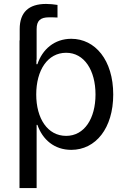

<svg xmlns="http://www.w3.org/2000/svg" viewBox="-20 -751 645 975"><path d="M79 204H166V-117H170C196 -42 256 10 342 10C466 10 555 -100 555 -271C555 -446 463 -554 342 -554C256 -554 195 -500 170 -425H165V-448H166V-603C166 -646 185 -663 229 -663C241 -663 257 -663 272 -662V-726C254 -729 233 -731 214 -731C125 -731 80 -688 80 -603V-546H79ZM164 -271C164 -395 222 -483 316 -483C408 -483 465 -394 465 -271C465 -150 409 -61 316 -61C221 -61 164 -150 164 -271Z"/></svg>

Font: Wafeq
Style: Regular
Weight: 400
Designer: Rasmus Andersson & Azza Alameddine
Foundry: Google & TypeTogether
Version: Version 3.000;FEAKit 1.0